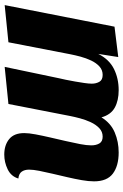

<svg xmlns="http://www.w3.org/2000/svg" viewBox="146 -716 590 923"><g transform="rotate(90 441.5 -255.0)"><path d="M723.7 20Q678.3 20 649.3 -3.5Q620.3 -27 620.3 -76Q620.3 -98 626.5 -130.8Q632.7 -163.7 641.3 -200.8Q650 -238 658.5 -275.3Q667 -312.7 673.2 -344.5Q679.3 -376.3 679.3 -398.3Q679.3 -421 670.2 -437Q661 -453 637.3 -453Q613.7 -453 596.5 -436.7Q579.3 -420.3 567.8 -395.3Q556.3 -370.3 549.3 -344Q542.3 -317.7 538.3 -297.3L480.3 0L302 18L356.7 -243.3Q359.7 -255.7 364 -276.2Q368.3 -296.7 372.3 -320Q376.3 -343.3 379.5 -364.8Q382.7 -386.3 382.7 -400.7Q382.7 -421.3 373.7 -437.2Q364.7 -453 340.7 -453Q317 -453 300 -437.5Q283 -422 271.5 -397.7Q260 -373.3 252.8 -346.7Q245.7 -320 241.3 -297.3L183.7 0L5 18L108.7 -510L254.7 -528L239.7 -432Q266.3 -484.7 312 -507.3Q357.7 -530 414 -530Q464 -530 498 -511.2Q532 -492.3 544.7 -447.3Q572.3 -492 617 -511Q661.7 -530 713.3 -530Q778 -530 815.2 -502Q852.3 -474 852.3 -411.7Q852.3 -385.7 846.5 -352.5Q840.7 -319.3 832.3 -283.3Q824 -247.3 815.8 -212.7Q807.7 -178 801.8 -148.5Q796 -119 796 -99.3Q796 -78 805.5 -64.2Q815 -50.3 838.7 -47.7Q828.3 -12.7 794.3 3.7Q760.3 20 723.7 20Z"/></g></svg>

Font: Sansita Swashed Light
Style: Regular
Weight: 300
Designer: Pablo Cosgaya
Foundry: Omnibus-Type
Version: Version 1.003